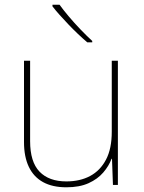

<svg xmlns="http://www.w3.org/2000/svg" viewBox="-20 -786 613 816"><path d="M481 -528V0H460L456 -111H454Q443 -81 419 -53Q395 -25 356.5 -7.5Q318 10 262 10Q203 10 163 -12Q123 -34 102.5 -77Q82 -120 82 -182V-528H108V-186Q108 -98 148 -56.5Q188 -15 262 -15Q320 -15 363 -38Q406 -61 430.5 -107.5Q455 -154 455 -226V-528ZM233 -766Q248 -745 272 -716.5Q296 -688 323 -660Q350 -632 372 -612V-606H351Q331 -623 310.5 -642.5Q290 -662 270.5 -682.5Q251 -703 233.5 -722.5Q216 -742 203 -759V-766Z"/></svg>

Font: Noto Sans Hebrew Thin
Style: Regular
Weight: 250
Designer: Monotype Design Team
Foundry: Monotype Imaging Inc.
Version: Version 2.003